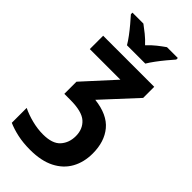

<svg xmlns="http://www.w3.org/2000/svg" viewBox="-307 -833 1140 1140"><g transform="rotate(45 263.0 -263.0)"><path d="M469 -546V-453L276 -244Q388 -231 439.5 -169Q491 -107 491 -8Q491 65 460 121Q429 177 367 208.5Q305 240 212 240Q153 240 105.5 229.5Q58 219 22 203V78Q61 97 108.5 109Q156 121 201 121Q280 121 313.5 83.5Q347 46 347 -10Q347 -69 308 -104Q269 -139 171 -139H121V-241L297 -434H40V-546ZM180 -606Q168 -627 147.5 -654.5Q127 -682 105 -708Q83 -734 66 -753V-766H158Q180 -750 206 -729Q232 -708 256 -682Q281 -709 307 -729.5Q333 -750 356 -766H447V-753Q431 -735 409 -708.5Q387 -682 367 -655Q347 -628 334 -606Z"/></g></svg>

Font: Noto Sans SemiCondensed
Style: Bold
Weight: 700
Width: 4
Designer: Monotype Design Team
Foundry: Monotype Imaging Inc.
Version: Version 2.013; ttfautohint (v1.8.4.7-5d5b)